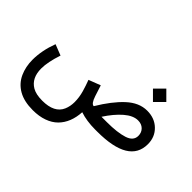

<svg xmlns="http://www.w3.org/2000/svg" viewBox="-165 -995 1587 1587"><g transform="rotate(45 629.0 -201.5)"><path d="M918.5 -577.1 996.6 -655.3 1074.7 -577.1 996.6 -499ZM341.8 251.5Q239.7 251.5 173.6 213.6Q107.4 175.8 75.7 106.4Q45.4 39.1 45.4 -41.5Q45.4 -149.4 89.4 -267.6L185.1 -230Q147.5 -117.2 147.5 -42Q147.5 69.8 225.6 115.7Q268.1 140.6 341.8 140.6Q482.9 140.6 522 49.8Q539.6 8.3 539.6 -40.5Q539.6 -95.7 523.4 -152.3Q508.3 -204.6 490.2 -251.5L594.2 -291.5L625 -195.8Q647 -128.4 674.8 -128.4Q753.9 -260.7 836.4 -337.4Q919.9 -415 1014.2 -415Q1101.6 -415 1157.7 -360.6Q1213.9 -306.2 1213.9 -222.7Q1213.9 0 844.2 0H818.4Q720.7 0 643.1 -25.9Q639.6 36.6 619.6 87.2Q599.6 137.7 563 174.6Q526.4 211.4 470.2 231.4Q414.1 251.5 341.8 251.5ZM1017.6 -304.7Q960.9 -304.7 899.9 -252Q838.4 -198.7 782.2 -111.8H845.7Q966.8 -111.8 1038.6 -134.8Q1109.4 -157.2 1109.4 -215.8Q1109.4 -254.9 1084 -279.8Q1058.6 -304.7 1017.6 -304.7Z"/></g></svg>

Font: Vazirmatn UI FD NL Medium
Style: Regular
Weight: 500
Designer: Saber Rastikerdar
Foundry: Saber Rastikerdar
Version: Version 33.003